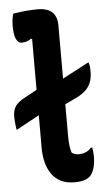

<svg xmlns="http://www.w3.org/2000/svg" viewBox="-66 -796 470 842"><g transform="rotate(-5 169.5 -375.0)"><path d="M24 -750Q35 -752 46.5 -753.5Q58 -755 69.5 -756.5Q81 -758 92 -758.5Q103 -759 113 -759.5Q123 -760 132 -760Q160 -760 179 -751.5Q198 -743 207.5 -725.5Q217 -708 217 -683Q217 -634 217 -586Q217 -538 217 -490Q217 -442 217 -393.5Q217 -345 217 -297Q217 -249 217 -200Q217 -174 219 -155Q221 -136 226 -121Q232 -116 239.5 -113.5Q247 -111 258 -111Q274 -111 288 -117Q302 -123 312 -135H318Q320 -127 321 -118Q322 -109 322 -95Q322 -76 319 -59.5Q316 -43 310.5 -31Q305 -19 298 -11Q291 -4 280 1Q269 6 256 8Q243 10 229 10Q192 10 167 -3Q142 -16 126.5 -39Q111 -62 104 -91Q97 -120 97 -150Q97 -198 97 -246Q97 -294 97 -342.5Q97 -391 97 -439.5Q97 -488 97 -536Q97 -584 97 -631L92 -634Q87 -630 79.5 -626.5Q72 -623 64 -621.5Q56 -620 50 -620Q36 -620 26.5 -637.5Q17 -655 17 -698Q17 -712 19 -726Q21 -740 24 -750ZM334 -509Q338 -499 339 -488.5Q340 -478 340 -468Q340 -440 331.5 -419Q323 -398 305 -382.5Q287 -367 258 -354L195 -324Q183 -319 166 -316Q149 -313 132.5 -310Q116 -307 103 -300L-5 -241Q-7 -249 -8 -259.5Q-9 -270 -10 -280Q-11 -290 -11 -298Q-11 -329 1.5 -346.5Q14 -364 43 -379L105 -413Q116 -419 131.5 -421Q147 -423 163 -425Q179 -427 190 -433Z"/></g></svg>

Font: Recursive Casual SemiBold
Style: Regular
Weight: 600
Version: Version 1.047